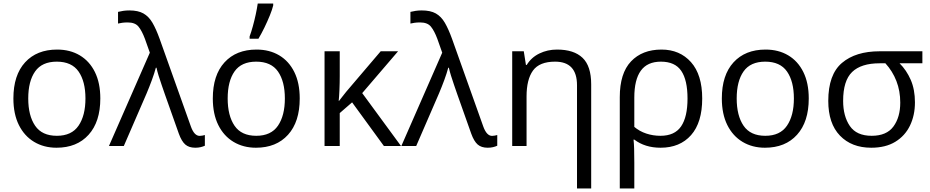

<svg xmlns="http://www.w3.org/2000/svg" viewBox="-20 -825 5257 1085"><path d="M546.9 -268.6Q546.9 -136.7 480.7 -63.5Q414.6 9.8 299.3 9.8Q228 9.8 172.9 -23.2Q117.7 -56.2 86.7 -118.4Q55.7 -180.7 55.7 -268.6Q55.7 -400.4 121.8 -472.7Q188 -544.9 302.7 -544.9Q376 -544.9 430.9 -512.2Q485.8 -479.5 516.4 -417.7Q546.9 -356 546.9 -268.6ZM139.6 -268.6Q139.6 -171.4 178.5 -114.5Q217.3 -57.6 301.3 -57.6Q384.8 -57.6 423.8 -114.7Q462.9 -171.9 462.9 -268.6Q462.9 -364.7 424.1 -420.7Q385.3 -476.6 300.8 -476.6Q217.3 -476.6 178.5 -421.4Q139.6 -366.2 139.6 -268.6Z M595.7 0 826.7 -527.3 798.8 -606Q782.2 -650.4 762.9 -674.3Q743.7 -698.2 701.7 -698.2Q684.1 -698.2 670.7 -696.3Q657.2 -694.3 647 -691.9V-757.8Q660.2 -761.2 676.5 -763.7Q692.9 -766.1 710.9 -766.1Q760.3 -766.1 790.5 -749Q820.8 -731.9 841.6 -696.3Q862.3 -660.6 882.3 -605L1058.6 -110.4Q1077.6 -57.1 1108.4 -57.1Q1115.7 -57.1 1124.3 -58.8Q1132.8 -60.5 1137.7 -62V-1.5Q1127 3.4 1113.5 6.6Q1100.1 9.8 1083.5 9.8Q1047.9 9.8 1027.1 -8.3Q1006.3 -26.4 990.7 -69.3L911.6 -292.5Q903.8 -315.9 894 -343.5Q884.3 -371.1 876.2 -397.5Q868.2 -423.8 864.3 -442.4H860.8Q852.1 -409.7 838.1 -372.1Q824.2 -334.5 808.6 -297.4L679.7 0Z M1673.8 -268.6Q1673.8 -136.7 1607.7 -63.5Q1541.5 9.8 1426.3 9.8Q1355 9.8 1299.8 -23.2Q1244.6 -56.2 1213.6 -118.4Q1182.6 -180.7 1182.6 -268.6Q1182.6 -400.4 1248.8 -472.7Q1314.9 -544.9 1429.7 -544.9Q1502.9 -544.9 1557.9 -512.2Q1612.8 -479.5 1643.3 -417.7Q1673.8 -356 1673.8 -268.6ZM1266.6 -268.6Q1266.6 -171.4 1305.4 -114.5Q1344.2 -57.6 1428.2 -57.6Q1511.7 -57.6 1550.8 -114.7Q1589.8 -171.9 1589.8 -268.6Q1589.8 -364.7 1551 -420.7Q1512.2 -476.6 1427.7 -476.6Q1344.2 -476.6 1305.4 -421.4Q1266.6 -366.2 1266.6 -268.6ZM1390.6 -606V-619.1Q1399.9 -644 1408.9 -677Q1418 -710 1425.3 -743.9Q1432.6 -777.8 1436.5 -805.2H1523.9V-794.4Q1518.6 -771.5 1504.9 -737.8Q1491.2 -704.1 1474.1 -668.9Q1457 -633.8 1440.4 -606Z M2229.5 -535.2 2026.9 -298.8 2246.1 0H2149.4L1969.7 -246.6L1899.9 -186V0H1814V-535.2H1899.9V-395.5Q1899.9 -355.5 1898.2 -316.7Q1896.5 -277.8 1894 -254.9H1896Q1905.8 -268.1 1916.7 -281.5Q1927.7 -294.9 1937 -307.1L2131.3 -535.2Z M2248 0 2479 -527.3 2451.2 -606Q2434.6 -650.4 2415.3 -674.3Q2396 -698.2 2354 -698.2Q2336.4 -698.2 2323 -696.3Q2309.6 -694.3 2299.3 -691.9V-757.8Q2312.5 -761.2 2328.9 -763.7Q2345.2 -766.1 2363.3 -766.1Q2412.6 -766.1 2442.9 -749Q2473.1 -731.9 2493.9 -696.3Q2514.6 -660.6 2534.7 -605L2710.9 -110.4Q2730 -57.1 2760.7 -57.1Q2768.1 -57.1 2776.6 -58.8Q2785.2 -60.5 2790 -62V-1.5Q2779.3 3.4 2765.9 6.6Q2752.4 9.8 2735.8 9.8Q2700.2 9.8 2679.4 -8.3Q2658.7 -26.4 2643.1 -69.3L2564 -292.5Q2556.2 -315.9 2546.4 -343.5Q2536.6 -371.1 2528.6 -397.5Q2520.5 -423.8 2516.6 -442.4H2513.2Q2504.4 -409.7 2490.5 -372.1Q2476.6 -334.5 2460.9 -297.4L2332 0Z M3127.9 -544.9Q3223.1 -544.9 3272 -498.3Q3320.8 -451.7 3320.8 -348.6V240.2H3240.7V-343.3Q3240.7 -476.6 3116.7 -476.6Q3028.3 -476.6 2991.9 -426.3Q2955.6 -376 2955.6 -280.3V0H2874.5V-535.2H2939.9L2952.1 -458H2956.5Q2982.4 -500.5 3028.1 -522.7Q3073.7 -544.9 3127.9 -544.9Z M3948.2 -268.1Q3948.2 -132.8 3885.3 -61.5Q3822.3 9.8 3712.9 9.8Q3625 9.8 3564.5 -36.1H3560.1Q3562.5 -18.1 3563.5 16.4Q3564.5 50.8 3564.5 94.2V240.2H3482.4V-275.9Q3482.4 -411.1 3545.9 -478Q3609.4 -544.9 3718.3 -544.9Q3821.3 -544.9 3884.8 -473.9Q3948.2 -402.8 3948.2 -268.1ZM3714.8 -476.6Q3638.2 -476.6 3601.3 -425.5Q3564.5 -374.5 3564.5 -273.9V-107.9Q3593.8 -83 3632.1 -70.3Q3670.4 -57.6 3712.4 -57.6Q3792.5 -57.6 3828.9 -110.8Q3865.2 -164.1 3865.2 -268.1Q3865.2 -372.6 3829.8 -424.6Q3794.4 -476.6 3714.8 -476.6Z M4550.3 -268.6Q4550.3 -136.7 4484.1 -63.5Q4418 9.8 4302.7 9.8Q4231.4 9.8 4176.3 -23.2Q4121.1 -56.2 4090.1 -118.4Q4059.1 -180.7 4059.1 -268.6Q4059.1 -400.4 4125.2 -472.7Q4191.4 -544.9 4306.2 -544.9Q4379.4 -544.9 4434.3 -512.2Q4489.3 -479.5 4519.8 -417.7Q4550.3 -356 4550.3 -268.6ZM4143.1 -268.6Q4143.1 -171.4 4181.9 -114.5Q4220.7 -57.6 4304.7 -57.6Q4388.2 -57.6 4427.2 -114.7Q4466.3 -171.9 4466.3 -268.6Q4466.3 -364.7 4427.5 -420.7Q4388.7 -476.6 4304.2 -476.6Q4220.7 -476.6 4181.9 -421.4Q4143.1 -366.2 4143.1 -268.6Z M5150.4 -246.6Q5150.4 -173.3 5122.3 -115.2Q5094.2 -57.1 5039.3 -23.7Q4984.4 9.8 4903.3 9.8Q4792.5 9.8 4726.6 -58.6Q4660.6 -127 4660.6 -254.9Q4660.6 -403.8 4738 -469.5Q4815.4 -535.2 4950.7 -535.2H5192.4V-467.3H5063.5Q5102.5 -428.7 5126.5 -374Q5150.4 -319.3 5150.4 -246.6ZM4744.6 -254.9Q4744.6 -168.5 4782.5 -113Q4820.3 -57.6 4905.8 -57.6Q4990.2 -57.6 5028.8 -110.1Q5067.4 -162.6 5067.4 -245.1Q5067.4 -311 5045.7 -366.9Q5023.9 -422.9 4983.4 -467.3H4950.7Q4846.2 -467.3 4795.4 -418.2Q4744.6 -369.1 4744.6 -254.9Z"/></svg>

Font: Open Sans
Style: Regular
Weight: 400
Designer: Monotype Design Team
Foundry: Monotype Imaging Inc.
Version: Version 3.000; ttfautohint (v1.8.4)